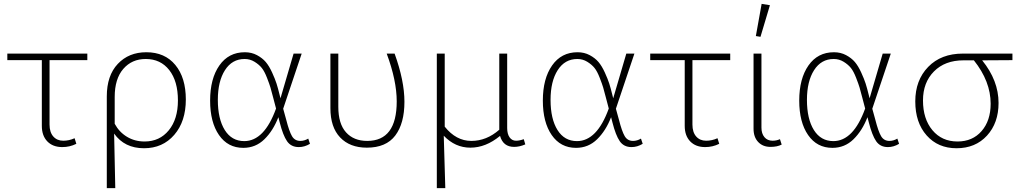

<svg xmlns="http://www.w3.org/2000/svg" viewBox="-20 -759 5280 996"><path d="M303 4Q254 4 225.5 -25.5Q197 -55 197 -106V-447H18V-481H433V-447H237V-113Q237 -73 256.5 -51Q276 -29 308 -29Q339 -29 367 -42L376 -13Q342 4 303 4Z M534 -259Q534 -367 591 -427.5Q648 -488 739 -488Q835 -488 889.5 -422Q944 -356 944 -243Q944 -129 884 -59.5Q824 10 727 10Q626 10 572 -66L578 217H534ZM575 -256V-117Q598 -74 638.5 -49.5Q679 -25 730 -25Q808 -25 855.5 -83Q903 -141 903 -238Q903 -338 858 -395.5Q813 -453 736 -453Q664 -453 619.5 -401.5Q575 -350 575 -256Z M1242 8Q1162 8 1116 -58.5Q1070 -125 1070 -237Q1070 -351 1118 -419.5Q1166 -488 1250 -488Q1285 -488 1313 -473Q1341 -458 1358.5 -437.5Q1376 -417 1391.5 -383Q1407 -349 1414.5 -325.5Q1422 -302 1431 -265L1435 -249L1503 -481H1545L1449 -195L1465 -137Q1480 -78 1494.5 -53Q1509 -28 1538 -28Q1559 -28 1579 -40L1588 -13Q1560 4 1530 4Q1490 4 1469 -26.5Q1448 -57 1431 -124L1424 -151Q1397 -81 1351.5 -36.5Q1306 8 1242 8ZM1110 -241Q1110 -142 1146 -84.5Q1182 -27 1247 -27Q1351 -27 1412 -196L1397 -253Q1388 -288 1383 -305Q1378 -322 1365 -355.5Q1352 -389 1338 -406.5Q1324 -424 1300.5 -438.5Q1277 -453 1249 -453Q1184 -453 1147 -395Q1110 -337 1110 -241Z M1883 7Q1795 7 1744.5 -46Q1694 -99 1694 -198V-481H1735V-205Q1735 -117 1775 -72.5Q1815 -28 1885 -28Q2038 -28 2038 -233Q2038 -341 1986 -481H2027Q2078 -340 2078 -231Q2078 -119 2030.5 -56Q1983 7 1883 7Z M2246 217V-481H2287V-102Q2346 -28 2425 -28Q2504 -28 2570 -86V-87V-481H2611V-95Q2611 -64 2623.5 -46.5Q2636 -29 2657 -29Q2675 -29 2697 -37L2705 -10Q2675 3 2647 3Q2590 3 2574 -54Q2500 7 2420 7Q2341 7 2282 -55L2290 217Z M2968 8Q2888 8 2842 -58.5Q2796 -125 2796 -237Q2796 -351 2844 -419.5Q2892 -488 2976 -488Q3011 -488 3039 -473Q3067 -458 3084.5 -437.5Q3102 -417 3117.5 -383Q3133 -349 3140.5 -325.5Q3148 -302 3157 -265L3161 -249L3229 -481H3271L3175 -195L3191 -137Q3206 -78 3220.5 -53Q3235 -28 3264 -28Q3285 -28 3305 -40L3314 -13Q3286 4 3256 4Q3216 4 3195 -26.5Q3174 -57 3157 -124L3150 -151Q3123 -81 3077.5 -36.5Q3032 8 2968 8ZM2836 -241Q2836 -142 2872 -84.5Q2908 -27 2973 -27Q3077 -27 3138 -196L3123 -253Q3114 -288 3109 -305Q3104 -322 3091 -355.5Q3078 -389 3064 -406.5Q3050 -424 3026.5 -438.5Q3003 -453 2975 -453Q2910 -453 2873 -395Q2836 -337 2836 -241Z M3638 4Q3589 4 3560.5 -25.5Q3532 -55 3532 -106V-447H3353V-481H3768V-447H3572V-113Q3572 -73 3591.5 -51Q3611 -29 3643 -29Q3674 -29 3702 -42L3711 -13Q3677 4 3638 4Z M3925 -568 3901 -572 3931 -739 3974 -732ZM3977 3Q3937 3 3913 -22.5Q3889 -48 3889 -91V-481H3930V-97Q3930 -66 3945.5 -47.5Q3961 -29 3988 -29Q4008 -29 4026 -37L4035 -9Q4012 3 3977 3Z M4298 8Q4218 8 4172 -58.5Q4126 -125 4126 -237Q4126 -351 4174 -419.5Q4222 -488 4306 -488Q4341 -488 4369 -473Q4397 -458 4414.5 -437.5Q4432 -417 4447.5 -383Q4463 -349 4470.5 -325.5Q4478 -302 4487 -265L4491 -249L4559 -481H4601L4505 -195L4521 -137Q4536 -78 4550.5 -53Q4565 -28 4594 -28Q4615 -28 4635 -40L4644 -13Q4616 4 4586 4Q4546 4 4525 -26.5Q4504 -57 4487 -124L4480 -151Q4453 -81 4407.5 -36.5Q4362 8 4298 8ZM4166 -241Q4166 -142 4202 -84.5Q4238 -27 4303 -27Q4407 -27 4468 -196L4453 -253Q4444 -288 4439 -305Q4434 -322 4421 -355.5Q4408 -389 4394 -406.5Q4380 -424 4356.5 -438.5Q4333 -453 4305 -453Q4240 -453 4203 -395Q4166 -337 4166 -241Z M5160 -225Q5160 -121 5100 -55.5Q5040 10 4942 10Q4846 10 4787 -56.5Q4728 -123 4728 -233Q4728 -343 4795 -412Q4862 -481 4975 -481H5232V-447L5075 -446Q5160 -341 5160 -225ZM4768 -238Q4768 -142 4817 -83.5Q4866 -25 4947 -25Q5025 -25 5072 -79Q5119 -133 5119 -221Q5119 -337 5032 -446H4978Q4882 -446 4825 -388.5Q4768 -331 4768 -238Z"/></svg>

Font: Cantarell Light
Style: Regular
Weight: 300
Designer: Dave Crossland, Nikolaus Waxweiler, Florian Fecher, Jacques Le Bailly, Eben Sorkin, Alexei Vanyashin, Alexios Zavras, Em
Version: Version 0.303